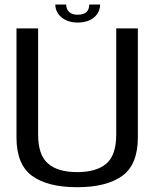

<svg xmlns="http://www.w3.org/2000/svg" viewBox="-20 -796 676 821"><path d="M310 4.5C394.5 4.5 459 -12 503.5 -44.5C547.5 -77 569.5 -131.5 569.5 -208.5V-674.5H477V-220.5C477 -162 463 -121 435 -96.5C407 -72.5 365.5 -60 310 -60C254.5 -60 212.5 -72.5 185 -97C157 -121 143 -162.5 143 -220.5V-674.5H50.5V-208.5C50.5 -131.5 72.5 -77 116.5 -44.5C160.5 -12 225 4.5 310 4.5ZM312 -699.5C374.5 -699.5 408 -735.5 408 -776.5H361.5C361.5 -752 349.5 -733 312 -733C278 -733 263 -752 263 -776.5H216.5C216.5 -735.5 253 -699.5 312 -699.5Z"/></svg>

Font: Anybody
Style: Regular
Weight: 400
Designer: Tyler Finck
Foundry: Etcetera Type Company
Version: Version 1.110